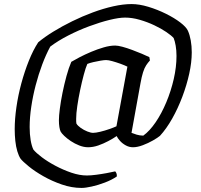

<svg xmlns="http://www.w3.org/2000/svg" viewBox="-20 -724 988 944"><path d="M380.8 200Q332.7 200 283.9 183.1Q235 166.2 192.9 142.2Q150.7 118.2 121.5 94.2Q92.2 70.2 81.6 57Q72.1 43 65.2 20Q58.3 -3.1 55.3 -31.2Q52.3 -59.4 52.3 -88.9Q52.3 -138.6 60.7 -197.1Q69.1 -255.6 85 -314.4Q100.9 -373.1 121.9 -425.4Q142.9 -477.8 167.9 -516Q199.1 -542 242.1 -568.5Q285.2 -595 335.1 -619.5Q385 -644 436.4 -663Q487.7 -682 536.8 -693Q586 -704 627 -704Q665 -704 709.5 -690.5Q754.1 -677 795.5 -656.5Q837 -636 866.4 -613.5Q895.8 -591 903.8 -573Q913 -552.5 917.9 -525.2Q922.8 -497.8 922.8 -466.5Q922.8 -417.7 910.3 -361.2Q897.8 -304.7 876.2 -247.6Q854.6 -190.5 826.5 -140.7Q798.4 -91 766.4 -56Q755.6 -47 732.2 -33.5Q708.7 -20 682 -10Q655.3 0 634 0Q615.1 0 598.4 -9.2Q581.6 -18.4 570 -31.4Q558.4 -44.5 553.6 -55Q536.1 -42.8 512.3 -30.3Q488.5 -17.7 463.1 -8.8Q437.8 0 413 0Q391.9 0 369.7 -8.8Q347.5 -17.5 328.3 -30.3Q309.2 -43.1 295.8 -56Q282.4 -68.9 278.2 -77.1Q274.4 -84.2 272 -99.2Q269.6 -114.1 269.6 -132.7Q269.6 -154.1 274.3 -190.2Q278.9 -226.2 287.4 -268.1Q295.9 -310 306.9 -350.3Q317.9 -390.7 330.6 -420Q345.4 -429 371.3 -442.5Q397.2 -456 428 -469Q458.7 -482 489.7 -491Q520.6 -500 546.2 -500Q559.8 -500 582.1 -494Q604.4 -488 629.8 -478.5Q655.3 -469 677.9 -459.5Q700.6 -450 714.4 -443L717.1 -426.6Q707.4 -416.3 698.7 -403Q690 -389.7 683.3 -368.5Q676.5 -347.2 670.5 -313.4L626.6 -70.9Q637.1 -66.6 651.6 -62.1Q666.1 -57.6 684.4 -57.1Q715.5 -79.5 744.9 -122.4Q774.3 -165.4 797.5 -220.8Q820.7 -276.2 834.3 -335.5Q847.8 -394.9 847.8 -448.7Q847.8 -476.4 843.8 -499.3Q839.8 -522.2 833.8 -537Q823 -549.2 797.9 -566.4Q772.7 -583.6 738.7 -599.7Q704.6 -615.8 667.3 -626.6Q629.9 -637.5 595 -637.5Q564.7 -637.5 518.2 -626Q471.6 -614.5 418.4 -594.8Q365.2 -575 315.2 -549.3Q265.1 -523.6 227.1 -494.9Q206.1 -456.1 187.7 -407.2Q169.3 -358.2 155.4 -304.9Q141.5 -251.6 133.7 -198.8Q125.8 -146 125.8 -99.4Q125.8 -63.5 130.7 -35Q135.5 -6.5 144.1 11.4Q156.9 27.4 185.7 49.1Q214.5 70.9 252.8 91.2Q291 111.5 331.3 125.2Q371.5 138.8 407.2 138.8Q426.5 138.8 452.8 135.3Q479 131.9 504.7 127.1Q530.3 122.3 546.3 118.6Q549.5 121 552.4 128Q555.3 134.9 554.3 143.7Q529.3 160.7 495.7 173.5Q462.2 186.2 431.2 193.1Q400.3 200 380.8 200ZM437.6 -70.8Q450.6 -70.8 473 -76.2Q495.5 -81.6 517.9 -89.5Q540.3 -97.4 552.5 -103.1L606.4 -396.3Q592.2 -403.3 571.7 -410.7Q551.2 -418 532.2 -423.3Q513.2 -428.7 501.5 -428.7Q492.3 -428.7 474.8 -425.8Q457.2 -422.9 439.3 -418.7Q421.4 -414.6 409.4 -409.7Q401.2 -391.5 392 -356.9Q382.7 -322.4 374.1 -281.5Q365.5 -240.6 360 -202.9Q354.5 -165.2 354.5 -140.5Q354.5 -131.2 354.6 -125.6Q354.7 -119.9 355.7 -116.4Q361.7 -106.1 376.8 -95.3Q392 -84.5 409.3 -77.6Q426.6 -70.8 437.6 -70.8Z"/></svg>

Font: Texturina Medium
Style: Italic
Weight: 500
Italic angle: -11°
Designer: Guillermo Torres Carreño
Foundry: Omnibus-Type
Version: Version 1.002